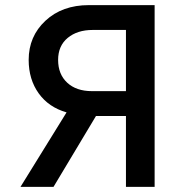

<svg xmlns="http://www.w3.org/2000/svg" viewBox="-20 -730 704 750"><path d="M60 0 240 -291Q170 -311 131 -365.5Q92 -420 92 -496Q92 -588 157.5 -649Q223 -710 327 -710H584V0H472V-277H380H355L189 0ZM339 -374H472V-613H342Q282 -613 244.5 -582Q207 -551 207 -496Q207 -440 242.5 -407Q278 -374 339 -374Z"/></svg>

Font: Raleway-v4020 SemiBold
Style: Regular
Weight: 600
Designer: Matt McInerney, Pablo Impallari, Rodrigo Fuenzalida
Foundry: Matt McInerney, Pablo Impallari, Rodrigo Fuenzalida
Version: Version 4.020;PS 004.020;hotconv 1.0.88;makeotf.lib2.5.64775